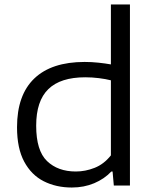

<svg xmlns="http://www.w3.org/2000/svg" viewBox="-20 -828 688 857"><path d="M300.5 9Q230.5 9 175.2 -19Q120 -47 88 -106.5Q56 -166 56 -260Q56 -404 133.2 -477.8Q210.5 -551.5 357.5 -551.5Q389.5 -551.5 419.8 -548.2Q450 -545 475 -540.5V-808H560V0H488L482.5 -62.5H477Q446 -29.5 400.5 -10.2Q355 9 300.5 9ZM318.5 -62.5Q361 -62.5 402.2 -78.8Q443.5 -95 475 -134.5V-469.5Q451.5 -475.5 421.5 -479.2Q391.5 -483 360.5 -483Q250 -483 195.8 -430.2Q141.5 -377.5 141.5 -267Q141.5 -155.5 190 -109Q238.5 -62.5 318.5 -62.5Z"/></svg>

Font: Encode Sans Expanded Expanded
Style: Regular
Weight: 400
Width: 7
Designer: Multiple Designers
Foundry: Impallari Type
Version: Version 3.000; ttfautohint (v1.8.3) -l 8 -r 50 -G 200 -x 14 